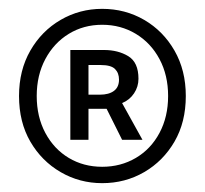

<svg xmlns="http://www.w3.org/2000/svg" viewBox="-20 -733 463 434"><path d="M211 -319Q160 -319 117 -344Q74 -369 48.5 -413Q23 -457 23 -516Q23 -574 48.5 -618.5Q74 -663 117 -688Q160 -713 211 -713Q263 -713 306 -688Q349 -663 374.5 -618.5Q400 -574 400 -516Q400 -457 374.5 -413Q349 -369 306 -344Q263 -319 211 -319ZM211 -356Q253 -356 287 -376Q321 -396 340.5 -432.5Q360 -469 360 -516Q360 -563 340.5 -599.5Q321 -636 287 -656.5Q253 -677 211 -677Q169 -677 135.5 -656.5Q102 -636 82.5 -599.5Q63 -563 63 -516Q63 -469 82.5 -432.5Q102 -396 135.5 -376Q169 -356 211 -356ZM139 -417V-620H215Q247 -620 270 -606Q293 -592 293 -555Q293 -537 283 -522Q273 -507 256 -500L302 -417H256L221 -487H180V-417ZM180 -519H206Q226 -519 237.5 -527.5Q249 -536 249 -553Q249 -568 240 -577Q231 -586 208 -586H180Z"/></svg>

Font: Source Sans 3
Style: Regular
Weight: 400
Designer: Paul D. Hunt
Foundry: Adobe
Version: Version 3.046;hotconv 1.0.118;makeotfexe 2.5.65603